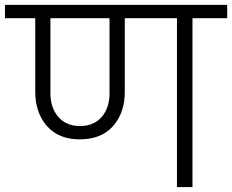

<svg xmlns="http://www.w3.org/2000/svg" viewBox="-49 -760 943 780"><path d="M275.9 -248Q332 -248 364 -284.7Q396 -321.3 396 -381.8V-686H155.8V-381.8Q155.8 -321.8 188 -284.9Q220.2 -248 275.9 -248ZM-28.8 -686V-740.2H874V-686H732.9V0H669.9V-686H458V-388.2Q458 -301.3 410.2 -247.6Q362.3 -193.8 274.9 -193.8Q189.9 -193.8 142.1 -247.6Q94.2 -301.3 94.2 -388.2V-686Z"/></svg>

Font: PoppinsZ Light
Style: Regular
Weight: 300
Designer: Ninad Kale (Devanagari), Jonny Pinhorn (Latin)
Foundry: Indian Type Foundry
Version: Version 3.002;FEAKit 1.0